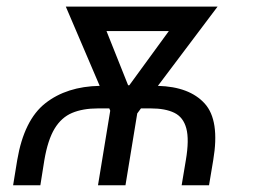

<svg xmlns="http://www.w3.org/2000/svg" viewBox="-20 -548 748 568"><path d="M99.4 0H18.8L30.9 -74.2Q51.1 -193.2 114.3 -242.7Q177.6 -292.3 274.9 -294L174.7 -528.4H623.6L447.1 -294Q540.5 -291.5 585.6 -241.7Q630.7 -191.8 610.8 -74.2L598.4 0H517.4L529.8 -74.2Q540.1 -134.9 531.2 -168.1Q522.4 -201.3 495.7 -214.3Q469.1 -227.3 426.1 -227.3H397L386 -212.4L351.2 0H269.9L306.1 -220.5L303.3 -227.3H269.9Q225.1 -227.3 193.4 -214Q161.6 -200.6 141.5 -167.4Q121.4 -134.2 111.2 -74.2ZM359 -295.8H362.6L479.4 -456H295.1Z"/></svg>

Font: Inter Light  BETA
Style: Italic
Weight: 300
Italic angle: 9.39999°
Designer: Rasmus Andersson
Foundry: rsms
Version: Version 3.011;git-f93a4a705